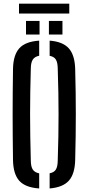

<svg xmlns="http://www.w3.org/2000/svg" viewBox="-20 -1030 487 1056"><path d="M195.5 6.5Q120 1.5 86.5 -35.2Q53 -72 51.5 -149.5Q50.5 -220.5 50 -282Q49.5 -343.5 49.5 -401.8Q49.5 -460 50 -520.8Q50.5 -581.5 51.5 -650.5Q53 -728 86.5 -764.8Q120 -801.5 195.5 -806.5V-723.5Q171 -718.5 160.5 -702.5Q150 -686.5 149.5 -654.5Q147.5 -584.5 146.5 -523Q145.5 -461.5 145.5 -402.5Q145.5 -343.5 146.5 -281Q147.5 -218.5 149.5 -145.5Q150 -113 160.5 -97.2Q171 -81.5 195.5 -76.5ZM253 6.5V-77Q277.5 -81.5 287.2 -97.5Q297 -113.5 297.5 -145.5Q300 -217 301 -279Q302 -341 302 -399.8Q302 -458.5 301 -520.8Q300 -583 297.5 -654.5Q297 -686.5 287.2 -702.5Q277.5 -718.5 253 -723V-806.5Q325.5 -801 358.5 -764Q391.5 -727 393.5 -650.5Q395.5 -581.5 396.2 -520.8Q397 -460 397 -401.5Q397 -343 396.2 -281.8Q395.5 -220.5 393.5 -149.5Q391.5 -72.5 358.5 -36Q325.5 0.5 253 6.5ZM249 -840V-915H323.5V-840ZM123 -840V-915H197.5V-840ZM84.5 -1010H361V-955.5H84.5Z"/></svg>

Font: Big Shoulders Stencil Text Thin SemiBold
Style: Regular
Weight: 600
Version: Version 2.001